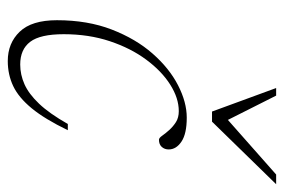

<svg xmlns="http://www.w3.org/2000/svg" viewBox="-138 -582 730 494"><g transform="rotate(90 227.0 -335.0)"><path d="M266 -430Q232.5 -430 197.8 -408Q163 -386 133.5 -346.2Q104 -306.5 86 -252.5Q68 -198.5 68 -134Q68 -73.5 87.5 -47.8Q107 -22 146 -22Q172 -22 196.8 -33Q221.5 -44 246.8 -70.5Q272 -97 299 -144.5H315Q286.5 -85.5 258.8 -51.8Q231 -18 201.5 -4Q172 10 137 10Q91 10 61.5 -20.8Q32 -51.5 32 -116.5Q32 -195.5 56 -257.5Q80 -319.5 117.8 -362.5Q155.5 -405.5 199.2 -428Q243 -450.5 282.5 -450.5Q324 -450.5 344.2 -437Q364.5 -423.5 364.5 -404Q364.5 -393.5 358 -386.2Q351.5 -379 339.5 -379Q335 -379 329.2 -387.2Q323.5 -395.5 314.5 -405.5Q305.5 -415.5 294 -422.8Q282.5 -430 266 -430ZM454 -680.5 293 -515.5H267L206.5 -680.5H226L295 -543.5H274L429 -680.5Z"/></g></svg>

Font: Newsreader 16pt 16pt ExtraLight
Style: Italic
Weight: 250
Italic angle: -17°
Version: Version 1.003